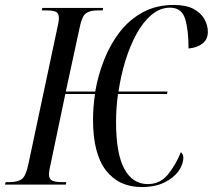

<svg xmlns="http://www.w3.org/2000/svg" viewBox="-41 -746 860 776"><path d="M531 10Q440 10 387.5 -57Q335 -124 335 -262Q335 -287 337 -313Q339 -339 343 -366H223L166 -94Q157 -57 157 -41Q157 -22 170 -16Q183 -10 208 -10H227L225 0H-21L-18 -10H-1Q31 -10 47.5 -22.5Q64 -35 74 -84L189 -625Q193 -642 195 -654Q197 -666 197 -673Q197 -693 184.5 -698.5Q172 -704 146 -704H128L130 -714H376L374 -704H355Q322 -704 306 -692Q290 -680 281 -635L225 -376H344Q355 -441 379.5 -503.5Q404 -566 442.5 -616Q481 -666 535.5 -696Q590 -726 662 -726Q711 -726 741 -710Q771 -694 785 -669Q799 -644 799 -617Q799 -587 777.5 -570Q756 -553 721 -550Q721 -626 707 -670.5Q693 -715 646 -715Q606 -715 571.5 -686Q537 -657 510.5 -608.5Q484 -560 465.5 -499.5Q447 -439 438 -376H636L634 -366H436Q432 -338 430 -309.5Q428 -281 428 -254Q428 -125 461.5 -63.5Q495 -2 556 -2Q606 -2 637.5 -40.5Q669 -79 690 -131Q700 -123 700 -109Q700 -82 680.5 -54.5Q661 -27 623.5 -8.5Q586 10 531 10Z"/></svg>

Font: Noto Serif Display ExtraCondensed
Style: Italic
Weight: 400
Width: 2
Italic angle: -12°
Designer: Monotype Design Team
Foundry: Monotype Imaging Inc.
Version: Version 2.009